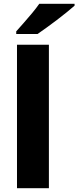

<svg xmlns="http://www.w3.org/2000/svg" viewBox="-20 -997 415 1017"><path d="M239 0H70V-760H239ZM375 -967Q359 -953 334 -932.5Q309 -912 280.5 -890.5Q252 -869 225 -849.5Q198 -830 179 -817H66V-831Q83 -850 105.5 -875.5Q128 -901 150.5 -928Q173 -955 188 -977H375Z"/></svg>

Font: Noto Sans Khmer ExtraBold
Style: Regular
Weight: 800
Version: Version 2.003